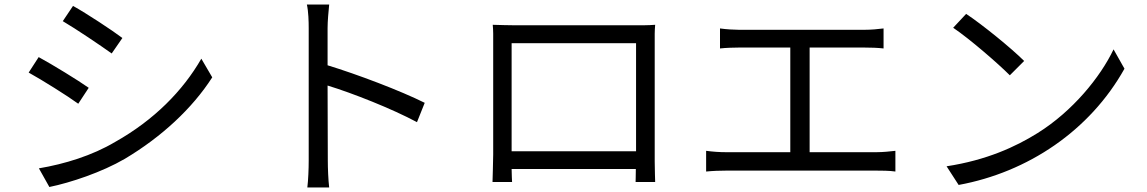

<svg xmlns="http://www.w3.org/2000/svg" viewBox="-20 -794 5040 844"><path d="M301 -768 256 -701C314 -667 422 -594 471 -559L518 -627C476 -659 359 -736 301 -768ZM150 -543 106 -475C164 -443 276 -373 324 -338L370 -408C325 -440 209 -511 150 -543ZM151 -54 197 28C290 9 428 -37 529 -96C690 -192 825 -317 913 -454L865 -536C784 -395 657 -266 486 -170C385 -110 264 -73 151 -54Z M1813 -257 1847 -342C1741 -395 1551 -467 1420 -507V-670C1420 -701 1424 -743 1427 -774H1329C1336 -743 1337 -698 1337 -670V-88C1337 -51 1335 -2 1331 30H1427C1423 -3 1421 -56 1421 -88L1420 -418C1531 -384 1703 -316 1813 -257Z M2145 6H2231C2230 -1 2230 -24 2229 -51H2775C2775 -24 2774 -1 2774 6H2860C2860 -2 2858 -48 2858 -84V-646C2858 -659 2859 -672 2860 -685C2845 -684 2829 -683 2813 -683H2235C2212 -683 2185 -684 2146 -685C2147 -673 2148 -661 2148 -646V-115C2148 -80 2145 -6 2145 6ZM2229 -129V-604H2776V-129Z M3833 -125H3539V-585H3779C3807 -585 3839 -584 3864 -581V-669C3840 -666 3810 -663 3779 -663H3229C3209 -663 3172 -665 3145 -669V-581C3170 -584 3210 -585 3229 -585H3454V-125H3172C3143 -125 3114 -127 3084 -131V-40C3115 -43 3145 -44 3172 -44H3833C3853 -44 3889 -44 3916 -40V-131L3876 -127C3863 -126 3848 -125 3833 -125Z M4227 -733 4170 -672C4244 -622 4368 -514 4419 -463L4482 -526C4426 -582 4298 -686 4227 -733ZM4141 -63 4194 19C4499 -37 4771 -220 4923 -492L4875 -577C4817 -455 4695 -305 4541 -209C4445 -149 4317 -90 4141 -63Z"/></svg>

Font: Spoqa Han Sans Neo
Style: Regular
Weight: 400
Designer: [Spoqa Han Sans Neo] Dong-huui Kim ___ Younghwa Kang ___ Yujin Lee ___ [Noto Sans] Ryoko NISHIZUKA ____ (kana & ideograp
Foundry: Spoqa (http://www.spoqa-han-sans.com)
Version: Version 1.100;hotconv 1.0.109;makeotfexe 2.5.65596